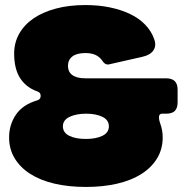

<svg xmlns="http://www.w3.org/2000/svg" viewBox="-20 -730 738 760"><path d="M321 -280Q360 -280 385.5 -267.5Q411 -255 411 -230Q411 -205 385.5 -192.5Q360 -180 320 -180Q279 -180 254 -192.5Q229 -205 229 -230Q229 -255 255.5 -267.5Q282 -280 321 -280ZM318 -420Q300 -420 287 -423.5Q274 -427 265.5 -433.5Q257 -440 253 -449Q249 -458 249 -469Q249 -493 266.5 -506.5Q284 -520 318 -520Q341 -520 357 -513Q373 -506 384 -491Q390 -481 397.5 -477Q405 -473 415 -476L543 -505Q575 -512 587.5 -531Q600 -550 590 -576Q579 -607 555 -632Q531 -657 496 -674Q461 -691 416 -700.5Q371 -710 318 -710Q253 -710 201 -696Q149 -682 112.5 -657Q76 -632 56 -596.5Q36 -561 36 -518Q36 -491 41 -467.5Q46 -444 57 -425Q68 -406 85.5 -391.5Q103 -377 128 -368Q141 -364 141 -350.5Q141 -337 128 -333Q70 -316 43 -276Q16 -236 16 -186Q16 -140 38 -103.5Q60 -67 100 -41.5Q140 -16 196 -3Q252 10 320 10Q388 10 444 -3Q500 -16 540 -41.5Q580 -67 602 -103.5Q624 -140 624 -186Q624 -201 621.5 -214.5Q619 -228 614 -242Q608 -259 609.5 -269.5Q611 -280 622 -280H638Q661 -280 672 -291Q683 -302 683 -325V-375Q683 -398 671.5 -409Q660 -420 638 -420Z"/></svg>

Font: Bolota
Style: Bold
Weight: 240
Designer: Gabriel Pang
Version: Version 1.000